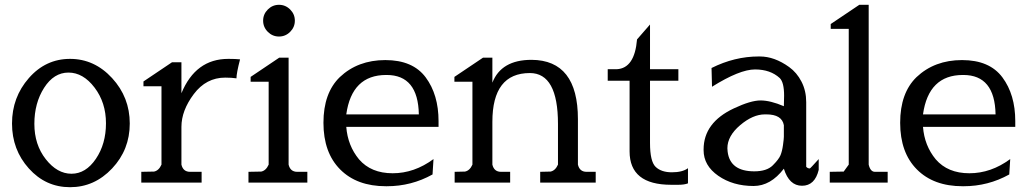

<svg xmlns="http://www.w3.org/2000/svg" viewBox="-20 -760 4285 799"><path d="M271.5 19Q170 19 100 -59Q30 -137 30 -246Q30 -355 100 -435Q170 -515 271.5 -515Q373 -515 446.5 -435Q520 -355 520 -246Q520 -137 446.5 -59Q373 19 271.5 19ZM421 -247Q421 -333 373.5 -395.5Q326 -458 265 -458Q204 -458 163.5 -394.5Q123 -331 123 -244.5Q123 -158 170.5 -97.5Q218 -37 277.5 -37Q337 -37 379 -99Q421 -161 421 -247Z M930 -515H932Q960 -515 979 -513Q964 -455 964 -434Q944 -437 917 -437Q838 -437 786.5 -368.5Q735 -300 735 -232V-75Q742 -45 771 -45H819V0H568V-45L621 -46Q641 -50 652 -75V-401H577V-421L696 -501H735V-372Q794 -515 930 -515Z M1094.5 -627.5Q1075 -647 1075 -674Q1075 -701 1094.5 -720.5Q1114 -740 1141 -740Q1168 -740 1187.5 -720.5Q1207 -701 1207 -674Q1207 -647 1187.5 -627.5Q1168 -608 1141 -608Q1114 -608 1094.5 -627.5ZM1181 -75Q1188 -45 1217 -45H1259V0H1014V-45L1067 -46Q1087 -50 1098 -75V-420H1023V-440L1142 -520H1181Z M1780 -34Q1692 15 1590 15Q1588 15 1586 15Q1465 15 1395.5 -55Q1326 -125 1326 -249Q1326 -373 1394 -439Q1469 -510 1583.5 -510Q1698 -510 1751.5 -438Q1805 -366 1805 -256V-232H1421Q1427 -154 1474 -97Q1524 -39 1614 -39Q1704 -39 1784 -98ZM1723 -284Q1720 -448 1589 -448H1587Q1444 -448 1421 -284Z M2029 -416Q2066 -511 2192 -511Q2385 -510 2385 -264V-75Q2392 -45 2421 -45H2459V0H2228V-45L2271 -46Q2291 -50 2302 -75V-244Q2302 -456 2185 -456Q2029 -456 2029 -253V-75Q2036 -45 2065 -45H2103V0H1872V-45L1915 -46Q1935 -50 1946 -75V-420H1871V-440L1990 -520H2029Z M2773 9Q2600 9 2600 -130V-424H2509V-472H2547Q2621 -476 2631 -596L2685 -658V-472H2803V-424H2685V-165Q2685 -88 2708.5 -65.5Q2732 -43 2776 -43Q2820 -43 2843 -60V3Q2828 9 2803 9Z M3387 -53Q3371 13 3317.5 13Q3264 13 3242 -58Q3187 14 3116 14Q3030 14 2969 -28.5Q2908 -71 2908 -135V-138Q2908 -250 3034 -309Q3104 -342 3145 -342Q3186 -342 3242 -318L3243 -362Q3243 -417 3225 -435Q3186 -471 3122 -471Q3058 -471 2943 -399L2941 -477Q3037 -525 3137 -525H3142Q3203 -525 3264 -481Q3296 -458 3315.5 -420Q3335 -382 3335 -335V-66Q3341 -59 3350 -59Q3352 -59 3387 -98ZM3242 -239Q3234 -284 3169 -284H3163Q3113 -284 3060 -239Q3007 -194 3007 -143Q3007 -136 3008 -129Q3018 -47 3119 -47Q3171 -47 3196 -72Q3221 -97 3228 -114Q3235 -131 3238.5 -157Q3242 -183 3242 -191Z M3595 -740V-75Q3602 -45 3621 -45H3674V0H3433V-45L3491 -46Q3494 -50 3512 -75V-640H3437V-660L3556 -740Z M4180 -34Q4092 15 3990 15Q3988 15 3986 15Q3865 15 3795.5 -55Q3726 -125 3726 -249Q3726 -373 3794 -439Q3869 -510 3983.5 -510Q4098 -510 4151.5 -438Q4205 -366 4205 -256V-232H3821Q3827 -154 3874 -97Q3924 -39 4014 -39Q4104 -39 4184 -98ZM4123 -284Q4120 -448 3989 -448H3987Q3844 -448 3821 -284Z"/></svg>

Font: Sawarabi Mincho
Style: Regular
Weight: 400
Version: Version 1.00